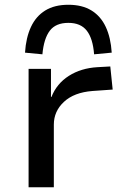

<svg xmlns="http://www.w3.org/2000/svg" viewBox="-20 -786 517 806"><path d="M100 0V-497H194V-379H196Q218 -435 269 -467.5Q320 -500 389 -504L443 -507L453 -410L368 -404Q291 -398 248.5 -358.5Q206 -319 206 -263V0ZM158 -558 85 -565Q89 -628 110 -673Q131 -718 170 -742Q209 -766 267 -766Q325 -766 364 -742Q403 -718 424 -673Q445 -628 449 -565L375 -558Q370 -624 344.5 -657Q319 -690 267 -690Q214 -690 189 -657Q164 -624 158 -558Z"/></svg>

Font: Nunito Sans 7pt SemiExpanded Medium
Style: Regular
Weight: 500
Width: 6
Designer: Vernon Adams
Foundry: Vernon Adams
Version: Version 3.101;gftools[0.9.27]